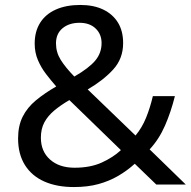

<svg xmlns="http://www.w3.org/2000/svg" viewBox="-20 -745 772 775"><path d="M304 -725Q358 -725 396.5 -706.5Q435 -688 456 -654Q477 -620 477 -571Q477 -508 436.5 -464Q396 -420 334 -384L527 -198Q553 -229 569.5 -269.5Q586 -310 597 -357H686Q670 -293 646 -238Q622 -183 584 -142L730 0H611L524 -84Q493 -56 457 -35Q421 -14 377.5 -2Q334 10 278 10Q209 10 158.5 -12.5Q108 -35 80.5 -79Q53 -123 53 -186Q53 -237 71.5 -274Q90 -311 125 -340Q160 -369 207 -396Q186 -420 166 -446Q146 -472 133 -502.5Q120 -533 120 -569Q120 -618 142 -653Q164 -688 205.5 -706.5Q247 -725 304 -725ZM260 -341Q224 -320 198.5 -298.5Q173 -277 159 -251Q145 -225 145 -189Q145 -134 182 -101Q219 -68 281 -68Q345 -68 391 -89Q437 -110 468 -139ZM301 -653Q259 -653 232.5 -631Q206 -609 206 -570Q206 -534 225 -503.5Q244 -473 280 -436Q339 -470 364.5 -500.5Q390 -531 390 -571Q390 -607 366 -630Q342 -653 301 -653Z"/></svg>

Font: uoriya85
Style: Book
Weight: 400
Designer: Jelle Bosma - Monotype Design Team
Foundry: Monotype Imaging Inc.
Version: Version 2.003